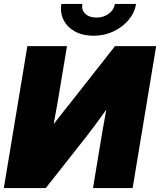

<svg xmlns="http://www.w3.org/2000/svg" viewBox="-23 -964 821 984"><path d="M656.7 0H453.6L497.6 -265.6Q501 -286.1 507.3 -322Q513.7 -357.9 522 -402.3Q459.5 -314.5 420.9 -265.6L211.4 0H-3.4L117.2 -727.5H320.3L275.9 -460.9Q272 -438 265.6 -402.6Q259.3 -367.2 252 -328.1Q277.8 -361.8 302.2 -392.3Q326.7 -422.9 341.8 -441.9L566.4 -727.5H777.3ZM456.1 -780.8Q401.4 -780.8 361.6 -802.5Q321.8 -824.2 303 -861.3Q284.2 -898.4 291.5 -943.8H398.9Q394 -913.1 414.1 -893.6Q434.1 -874 471.2 -874Q507.8 -874 534.4 -893.6Q561 -913.1 565.9 -943.8H674.3Q667 -898.4 635.7 -861.3Q604.5 -824.2 557.6 -802.5Q510.7 -780.8 456.1 -780.8Z"/></svg>

Font: Inter Display Black
Style: Italic
Weight: 900
Italic angle: -9.39999°
Designer: Rasmus Andersson
Foundry: rsms
Version: Version 4.000;git-a52131595